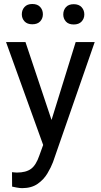

<svg xmlns="http://www.w3.org/2000/svg" viewBox="-20 -742 513 975"><path d="M109.4 -528.3 241.7 -132.8 364.3 -528.3H460.9L249 81.5Q239.3 107.4 220.9 138.4Q202.6 169.4 171.4 191.4Q140.1 213.4 92.3 213.4Q81.5 213.4 64.9 210.4Q48.3 207.5 41.5 205.6L41 132.3Q44.9 132.8 53.5 133.5Q62 134.3 65.4 134.3Q111.8 134.3 137.5 115.5Q163.1 96.7 179.7 47.9L199.2 -5.9L10.7 -528.3ZM90.8 -669.4Q90.8 -691.4 104.5 -706.5Q118.2 -721.7 144 -721.7Q170.4 -721.7 184.1 -706.5Q197.8 -691.4 197.8 -669.4Q197.8 -648.4 184.1 -633.5Q170.4 -618.7 144 -618.7Q118.2 -618.7 104.5 -633.5Q90.8 -648.4 90.8 -669.4ZM301.3 -668.5Q301.3 -690.4 314.7 -705.6Q328.1 -720.7 354.5 -720.7Q380.4 -720.7 394.3 -705.6Q408.2 -690.4 408.2 -668.5Q408.2 -647.5 394.3 -632.6Q380.4 -617.7 354.5 -617.7Q328.1 -617.7 314.7 -632.6Q301.3 -647.5 301.3 -668.5Z"/></svg>

Font: Vazirmatn RD FD
Style: Regular
Weight: 400
Designer: Saber Rastikerdar
Foundry: Saber Rastikerdar
Version: Version 33.003